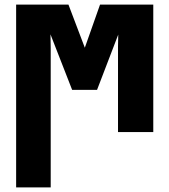

<svg xmlns="http://www.w3.org/2000/svg" viewBox="-20 -573 735 833"><path d="M50 240V-553H277L348 -366L414 -553H645V0H492V-320Q492 -347 492 -371.5Q492 -396 493 -423L401 -183H293L199 -424Q200 -392 200 -363.5Q200 -335 200 -305V240Z"/></svg>

Font: Noto Sans ExtraCondensed Black
Style: Regular
Weight: 900
Width: 2
Designer: Monotype Design Team
Foundry: Monotype Imaging Inc.
Version: Version 2.013; ttfautohint (v1.8.4.7-5d5b)